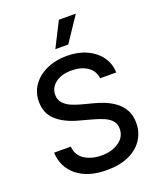

<svg xmlns="http://www.w3.org/2000/svg" viewBox="-173 -1070 989 1188"><g transform="rotate(-20 321.5 -476.0)"><path d="M476.6 -536.2Q470.9 -586.6 429.7 -614.5Q388.5 -642.4 326 -642.4Q258.9 -642.4 219.5 -611.9Q180 -581.3 180 -534.8Q180 -500 201.2 -478.2Q222.3 -456.3 253 -443.9Q283.7 -431.5 312.1 -424L383.2 -405.5Q418 -397 454.5 -382.3Q491.1 -367.5 522.4 -343.9Q553.6 -320.3 573 -285.2Q592.3 -250 592.3 -201Q592.3 -139.6 560.5 -91.3Q528.8 -43 468.8 -15.4Q408.7 12.1 323.2 12.1Q201 12.1 128.7 -45.1Q56.5 -102.3 51.1 -201H161.2Q166.2 -141.7 212.7 -112.9Q259.2 -84.2 322.4 -84.2Q392.4 -84.2 438 -116.5Q483.7 -148.8 483.7 -202.1Q483.7 -234.4 465.4 -255.1Q447.1 -275.9 416 -289.2Q384.9 -302.6 345.9 -312.9L259.9 -336.3Q172.2 -360.1 121.4 -406.2Q70.7 -452.4 70.7 -528.4Q70.7 -591.3 104.8 -638.1Q138.8 -685 197.3 -711.1Q255.7 -737.2 328.5 -737.2Q402.3 -737.2 459 -711.3Q515.6 -685.4 548.3 -639.9Q581 -594.5 582.4 -536.2ZM277.7 -800.1 360.4 -963.8H472.3L362.6 -800.1Z"/></g></svg>

Font: Inter UI Medium
Style: Regular
Weight: 500
Designer: Rasmus Andersson
Foundry: rsms
Version: 3.2;8d6f07862